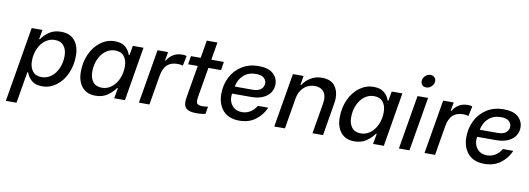

<svg xmlns="http://www.w3.org/2000/svg" viewBox="-68 -1195 5086 1845"><g transform="rotate(10 2474.5 -272.0)"><path d="M197 -102H190L138 205H34L157 -527H262L246 -435H253Q280 -476 327 -508.5Q374 -541 443 -541Q530 -541 576 -486Q622 -431 622 -338Q622 -243 586.5 -164Q551 -85 489 -39Q427 7 353 7Q285 7 248.5 -25.5Q212 -58 197 -102ZM515 -318Q515 -378 485.5 -415.5Q456 -453 396 -453Q346 -453 304 -421.5Q262 -390 238 -335.5Q214 -281 214 -216Q214 -155 243.5 -117Q273 -79 332 -79Q383 -79 425 -110.5Q467 -142 491 -197Q515 -252 515 -318Z M695 -196Q695 -291 731 -370Q767 -449 829.5 -495Q892 -541 967 -541Q1036 -541 1072 -508.5Q1108 -476 1120 -435H1128L1144 -527H1248L1160 0H1055L1073 -102H1066Q1035 -58 987.5 -25.5Q940 7 872 7Q786 7 740.5 -48.5Q695 -104 695 -196ZM1103 -318Q1103 -379 1073.5 -416.5Q1044 -454 985 -454Q934 -454 892.5 -422.5Q851 -391 827 -336.5Q803 -282 803 -215Q803 -155 832 -117Q861 -79 921 -79Q971 -79 1013 -111Q1055 -143 1079 -197.5Q1103 -252 1103 -318Z M1385 -527H1488L1473 -443H1480Q1499 -478 1536.5 -502.5Q1574 -527 1627 -527Q1653 -527 1670 -521L1650 -423Q1634 -428 1623.5 -429.5Q1613 -431 1596 -431Q1535 -431 1497.5 -397Q1460 -363 1447 -287L1399 0H1296Z M1848 -163Q1843 -131 1843 -115Q1843 -93 1856.5 -82.5Q1870 -72 1906 -72Q1931 -72 1957 -78L1945 -5Q1937 -2 1910.5 1Q1884 4 1859 4Q1788 4 1761 -18.5Q1734 -41 1734 -85Q1734 -100 1740 -140L1792 -445H1698L1711 -527H1806L1835 -700H1939L1910 -527H2032L2019 -445H1896Z M2061 -220Q2061 -310 2099 -384.5Q2137 -459 2207 -502.5Q2277 -546 2369 -546Q2466 -546 2512 -503.5Q2558 -461 2558 -400Q2558 -358 2535.5 -322Q2513 -286 2465.5 -263.5Q2418 -241 2348 -241H2163L2162 -234Q2160 -218 2160 -211Q2160 -157 2193.5 -119.5Q2227 -82 2285 -82Q2331 -82 2368 -105.5Q2405 -129 2427 -168H2529Q2496 -93 2432 -45Q2368 3 2275 3Q2170 3 2115.5 -59.5Q2061 -122 2061 -220ZM2347 -312Q2406 -312 2432.5 -335.5Q2459 -359 2459 -393Q2459 -423 2435 -445Q2411 -467 2357 -467Q2285 -467 2237.5 -425.5Q2190 -384 2176 -312Z M2706 -527H2810L2795 -437H2802Q2829 -481 2877.5 -511Q2926 -541 2988 -541Q3073 -541 3112 -493Q3151 -445 3151 -372Q3151 -348 3146 -318L3093 0H2990L3041 -303Q3044 -323 3044 -340Q3044 -394 3014.5 -422.5Q2985 -451 2934 -451Q2871 -451 2827 -410Q2783 -369 2772 -303L2721 0H2617Z M3221 -196Q3221 -291 3257 -370Q3293 -449 3355.5 -495Q3418 -541 3493 -541Q3562 -541 3598 -508.5Q3634 -476 3646 -435H3654L3670 -527H3774L3686 0H3581L3599 -102H3592Q3561 -58 3513.5 -25.5Q3466 7 3398 7Q3312 7 3266.5 -48.5Q3221 -104 3221 -196ZM3629 -318Q3629 -379 3599.5 -416.5Q3570 -454 3511 -454Q3460 -454 3418.5 -422.5Q3377 -391 3353 -336.5Q3329 -282 3329 -215Q3329 -155 3358 -117Q3387 -79 3447 -79Q3497 -79 3539 -111Q3581 -143 3605 -197.5Q3629 -252 3629 -318Z M3922 -527H4025L3936 0H3833ZM3936 -675Q3936 -704 3958.5 -726.5Q3981 -749 4010 -749Q4034 -749 4049 -734Q4064 -719 4064 -697Q4064 -668 4041 -645.5Q4018 -623 3988 -623Q3965 -623 3950.5 -638Q3936 -653 3936 -675Z M4172 -527H4275L4260 -443H4267Q4286 -478 4323.5 -502.5Q4361 -527 4414 -527Q4440 -527 4457 -521L4437 -423Q4421 -428 4410.5 -429.5Q4400 -431 4383 -431Q4322 -431 4284.5 -397Q4247 -363 4234 -287L4186 0H4083Z M4452 -220Q4452 -310 4490 -384.5Q4528 -459 4598 -502.5Q4668 -546 4760 -546Q4857 -546 4903 -503.5Q4949 -461 4949 -400Q4949 -358 4926.5 -322Q4904 -286 4856.5 -263.5Q4809 -241 4739 -241H4554L4553 -234Q4551 -218 4551 -211Q4551 -157 4584.5 -119.5Q4618 -82 4676 -82Q4722 -82 4759 -105.5Q4796 -129 4818 -168H4920Q4887 -93 4823 -45Q4759 3 4666 3Q4561 3 4506.5 -59.5Q4452 -122 4452 -220ZM4738 -312Q4797 -312 4823.5 -335.5Q4850 -359 4850 -393Q4850 -423 4826 -445Q4802 -467 4748 -467Q4676 -467 4628.5 -425.5Q4581 -384 4567 -312Z"/></g></svg>

Font: Be Vietnam Medium
Style: Italic
Weight: 500
Italic angle: -9.444°
Designer: Gabriel Lam
Foundry: TypeRant
Version: Version 3.000